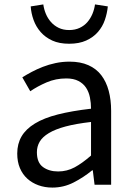

<svg xmlns="http://www.w3.org/2000/svg" viewBox="-20 -836 604 869"><path d="M217 13Q183 13 154 2.5Q125 -8 103.5 -27.5Q82 -47 70 -75.5Q58 -104 58 -141Q58 -185 77.5 -218.5Q97 -252 138 -277Q179 -302 242 -318Q305 -334 392 -344Q392 -370 387 -395Q382 -420 369.5 -439Q357 -458 335 -469.5Q313 -481 280 -481Q232 -481 190.5 -463Q149 -445 117 -423L81 -486Q100 -498 123.5 -510.5Q147 -523 174 -533.5Q201 -544 231.5 -550.5Q262 -557 295 -557Q344 -557 380 -541Q416 -525 438.5 -495.5Q461 -466 472 -425Q483 -384 483 -334V0H408L400 -65H397Q358 -33 313 -10Q268 13 217 13ZM243 -60Q283 -60 317.5 -78.5Q352 -97 392 -132V-284Q323 -276 276.5 -263.5Q230 -251 201 -233.5Q172 -216 159.5 -194.5Q147 -173 147 -147Q147 -100 174.5 -80Q202 -60 243 -60ZM293 -638Q248 -638 216.5 -652.5Q185 -667 164 -691Q143 -715 132 -745.5Q121 -776 119 -807L176 -816Q179 -794 187.5 -773.5Q196 -753 210.5 -736.5Q225 -720 245.5 -710Q266 -700 293 -700Q320 -700 341 -710Q362 -720 376 -736.5Q390 -753 398.5 -773.5Q407 -794 410 -816L468 -807Q465 -776 454.5 -745.5Q444 -715 423 -691Q402 -667 370 -652.5Q338 -638 293 -638Z"/></svg>

Font: SpoqaHanSans-Regular
Style: Regular
Weight: 400
Designer: [Spoqa Han Sans] Dong-huui Kim \uAE40 \uB3D9 \uD718  Younghwa Kang \uAC15 \uC601 \uD654  [Noto Sans] Ryoko NISHIZUKA \u8
Foundry: Spoqa (http://www.spoqa-han-sans.com)
Version: Version 2.000